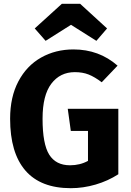

<svg xmlns="http://www.w3.org/2000/svg" viewBox="-20 -969 685 1006"><path d="M596 -625 513 -538Q476 -566 444.5 -578.5Q413 -591 372 -591Q295 -591 249 -530.5Q203 -470 203 -347Q203 -214 238 -158.5Q273 -103 347 -103Q399 -103 441 -126V-283H351L335 -399H600V-56Q546 -21 481 -2Q416 17 351 17Q193 17 113 -75.5Q33 -168 33 -347Q33 -461 76.5 -543Q120 -625 195.5 -667.5Q271 -710 365 -710Q499 -710 596 -625ZM162 -820 304 -949H400L541 -820L485 -755L352 -839L219 -755Z"/></svg>

Font: Fira Sans BGR
Style: Bold
Weight: 700
Designer: bBox Type GmbH & Carrois Corporate GbR & Edenspiekermann AG
Foundry: bBox Type GmbH & Carrois Corporate GbR & Edenspiekermann AG
Version: Version 4.301